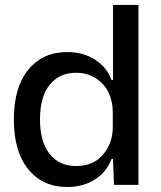

<svg xmlns="http://www.w3.org/2000/svg" viewBox="-20 -749 653 778"><path d="M252 8.8Q153.3 8.8 94.7 -63Q36.1 -134.8 36.1 -265.1Q36.1 -395 94.7 -466.6Q153.3 -538.1 252 -538.1Q317.4 -538.1 365.2 -507.3Q413.1 -476.6 432.1 -424.8H438V-729H541V0H441.9L438 -105H432.1Q413.1 -53.2 365.2 -22.2Q317.4 8.8 252 8.8ZM142.1 -265.1Q142.1 -173.8 181.4 -125Q220.7 -76.2 288.1 -76.2Q357.9 -76.2 397.5 -122.6Q437 -168.9 437 -234.9V-294.9Q437 -336.9 420.7 -372.3Q404.3 -407.7 369.6 -430.9Q335 -454.1 288.1 -454.1Q220.7 -454.1 181.4 -405.5Q142.1 -356.9 142.1 -265.1Z"/></svg>

Font: Lumene Sans Medium
Style: Regular
Weight: 500
Designer: Deni Anggara
Version: Version 1.003;Glyphs 3.1.2 (3151)